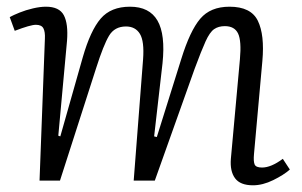

<svg xmlns="http://www.w3.org/2000/svg" viewBox="-20 -539 900 573"><path d="M407 -362Q411 -416 397.5 -438Q384 -460 356 -460Q322 -460 305.5 -432.5Q289 -405 267 -336L159 0H98L114 -424Q115 -444 109.5 -454.5Q104 -465 87 -465Q71 -465 24 -447L9 -488Q20 -494 38.5 -501.5Q57 -509 78.5 -514Q100 -519 117 -519Q157 -519 170.5 -493.5Q184 -468 180 -417L154 -134L160 -132L227 -368Q250 -448 280.5 -483.5Q311 -519 368 -519Q426 -519 450 -477.5Q474 -436 465 -350L440 -132L448 -130L521 -363Q547 -447 577.5 -483Q608 -519 665 -519Q729 -519 749.5 -477Q770 -435 763 -357L738 -79Q736 -57 740 -48Q744 -39 762 -39Q789 -39 824 -65L845 -33Q827 -17 795.5 -1.5Q764 14 735 14Q697 14 681.5 -7Q666 -28 669 -65L696 -362Q701 -417 690.5 -439Q680 -461 651 -461Q632 -461 619 -452Q606 -443 593.5 -415.5Q581 -388 561 -334L442 0H379Z"/></svg>

Font: Literata 12pt Light
Style: Italic
Weight: 300
Italic angle: -2°
Designer: Latin by Veronika Burian and Jose Scaglione. Greek by Irene Vlachou. Cyrillic by Vera Evstafieva
Foundry: TypeTogether
Version: Version 3.002